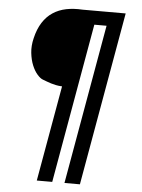

<svg xmlns="http://www.w3.org/2000/svg" viewBox="-62 -799 774 1047"><g transform="rotate(5 325.0 -275.5)"><path d="M272 -323.5Q253.5 -324.5 238.5 -327.5Q223.5 -330.5 210.8 -334.5Q198 -338.5 186.8 -342.8Q175.5 -347 165 -351Q150.5 -356 133.8 -375.2Q117 -394.5 105 -423.8Q93 -453 88.8 -491Q84.5 -529 95 -572Q107 -623 129.8 -658.5Q152.5 -694 184.8 -715.2Q217 -736.5 257.8 -744.8Q298.5 -753 347 -750H583L415.5 200H331L485 -674H418L264 200H179.5Z"/></g></svg>

Font: B612 Mono
Style: Italic
Weight: 400
Italic angle: -10°
Version: Version 1.005